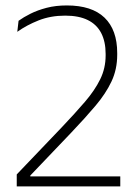

<svg xmlns="http://www.w3.org/2000/svg" viewBox="-20 -668 496 688"><path d="M40 0V-43L201.5 -212Q249 -262 284.2 -303Q319.5 -344 339 -383.8Q358.5 -423.5 358.5 -469V-475Q358.5 -519 342.5 -549.8Q326.5 -580.5 294.5 -596.2Q262.5 -612 213.5 -612Q161.5 -612 118.5 -595Q75.5 -578 42 -554L46.5 -593.5Q64.5 -606.5 89.5 -619Q114.5 -631.5 147 -640Q179.5 -648.5 219.5 -648.5Q309 -648.5 354.5 -604.8Q400 -561 400 -478V-471.5Q400 -419.5 379.5 -376Q359 -332.5 322.2 -289Q285.5 -245.5 235.5 -193L88.5 -39V-25L71.5 -36H411V0Z"/></svg>

Font: Anek Odia Medium ExtraLight
Style: Regular
Weight: 250
Version: Version 1.003